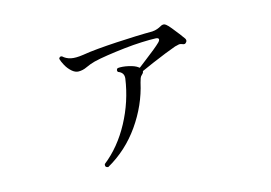

<svg xmlns="http://www.w3.org/2000/svg" viewBox="-75 -641 1151 814"><g transform="rotate(-15 500.0 -234.0)"><path d="M310 27Q295 25 299 11Q369 -44 416 -131.5Q463 -219 477 -317Q480 -343 454 -352Q448 -361 457 -368Q477 -370 504 -364Q531 -358 544 -348Q546 -347 548 -345Q563 -357 583.5 -372.5Q604 -388 623 -403.5Q642 -419 651 -428Q659 -436 658 -441.5Q657 -447 646 -448Q621 -449 584 -447.5Q547 -446 507 -441.5Q467 -437 430.5 -431.5Q394 -426 370 -420Q348 -414 330.5 -405.5Q313 -397 294 -397Q279 -397 264.5 -410Q250 -423 240.5 -440.5Q231 -458 228 -470Q232 -481 242 -477Q256 -464 276 -459.5Q296 -455 330 -460Q359 -465 398 -468.5Q437 -472 480.5 -474.5Q524 -477 565.5 -478.5Q607 -480 639 -480Q652 -481 661.5 -484.5Q671 -488 678 -492Q692 -501 703 -492Q711 -486 723 -471Q735 -456 747.5 -440Q760 -424 766 -415Q772 -405 765 -398Q759 -390 749 -395Q740 -399 732.5 -397.5Q725 -396 718 -394Q717 -394 717 -394Q700 -388 669.5 -376Q639 -364 608 -350.5Q577 -337 557 -328Q557 -321 550 -315Q543 -309 540.5 -302Q538 -295 535 -284Q514 -189 455.5 -105.5Q397 -22 310 27Z"/></g></svg>

Font: Zen Old Mincho Medium
Style: Regular
Weight: 500
Designer: Yoshimichi Ohira
Foundry: Positype
Version: Version 1.500